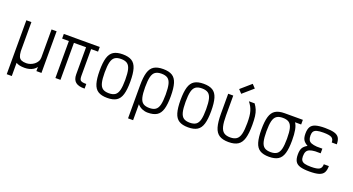

<svg xmlns="http://www.w3.org/2000/svg" viewBox="-60 -1680 4920 2677"><g transform="rotate(20 2400.0 -341.5)"><path d="M72.5 182V-618H147.5V-187Q150.5 -136.5 163.2 -107.5Q176 -78.5 203 -66.8Q230 -55 275 -55Q304 -55 334.2 -65.5Q364.5 -76 390 -95.5Q415.5 -115 431 -142Q446.5 -169 446.5 -202.5V-618H521.5V0H446.5V-62Q429.5 -36.5 402.2 -19.5Q375 -2.5 342.2 5.8Q309.5 14 275 14Q233 14 201.8 7.2Q170.5 0.5 147.5 -14V182Z M1161.5 -0.5Q1071 2.5 1027.2 -33.5Q983.5 -69.5 983.5 -147.5V-618H1161.5V-549H628.5V-618H1161.5V-549H1058.5V-147.5Q1058.5 -115.5 1067 -98Q1075.5 -80.5 1098 -74.5Q1120.5 -68.5 1161.5 -69ZM728.5 0V-593H803.5V0Z M1500 14Q1414.5 14 1364.8 -16.8Q1315 -47.5 1293.8 -118.8Q1272.5 -190 1272.5 -309Q1272.5 -429 1293.8 -499.8Q1315 -570.5 1364.8 -601.2Q1414.5 -632 1500 -632Q1586 -632 1635.5 -601.2Q1685 -570.5 1706.2 -499.8Q1727.5 -429 1727.5 -309Q1727.5 -190 1706.2 -118.8Q1685 -47.5 1635.5 -16.8Q1586 14 1500 14ZM1500 -55Q1558.5 -55 1591.8 -78.2Q1625 -101.5 1638.8 -157Q1652.5 -212.5 1652.5 -309Q1652.5 -406.5 1638.8 -461.5Q1625 -516.5 1591.8 -539.8Q1558.5 -563 1500 -563Q1441.5 -563 1408.2 -539.8Q1375 -516.5 1361.2 -461.5Q1347.5 -406.5 1347.5 -309Q1347.5 -212.5 1361.2 -157Q1375 -101.5 1408.2 -78.2Q1441.5 -55 1500 -55Z M2100 14Q2058.5 14 2017.8 -3Q1977 -20 1944.2 -58Q1911.5 -96 1892 -157.8Q1872.5 -219.5 1872.5 -309Q1872.5 -429 1893.8 -499.8Q1915 -570.5 1964.8 -601.2Q2014.5 -632 2100 -632Q2186 -632 2235.5 -601.2Q2285 -570.5 2306.2 -499.8Q2327.5 -429 2327.5 -309Q2327.5 -190 2306.2 -118.8Q2285 -47.5 2235.5 -16.8Q2186 14 2100 14ZM1872.5 182V-308.5H1947.5V182ZM2100 -55Q2158.5 -55 2191.8 -78.2Q2225 -101.5 2238.8 -157Q2252.5 -212.5 2252.5 -309Q2252.5 -406.5 2238.8 -461.5Q2225 -516.5 2191.8 -539.8Q2158.5 -563 2100 -563Q2041.5 -563 2008.2 -539.8Q1975 -516.5 1961.2 -461.5Q1947.5 -406.5 1947.5 -309Q1947.5 -212.5 1961.2 -157Q1975 -101.5 2008.2 -78.2Q2041.5 -55 2100 -55Z M2700 14Q2614.5 14 2564.8 -16.8Q2515 -47.5 2493.8 -118.8Q2472.5 -190 2472.5 -309Q2472.5 -429 2493.8 -499.8Q2515 -570.5 2564.8 -601.2Q2614.5 -632 2700 -632Q2786 -632 2835.5 -601.2Q2885 -570.5 2906.2 -499.8Q2927.5 -429 2927.5 -309Q2927.5 -190 2906.2 -118.8Q2885 -47.5 2835.5 -16.8Q2786 14 2700 14ZM2700 -55Q2758.5 -55 2791.8 -78.2Q2825 -101.5 2838.8 -157Q2852.5 -212.5 2852.5 -309Q2852.5 -406.5 2838.8 -461.5Q2825 -516.5 2791.8 -539.8Q2758.5 -563 2700 -563Q2641.5 -563 2608.2 -539.8Q2575 -516.5 2561.2 -461.5Q2547.5 -406.5 2547.5 -309Q2547.5 -212.5 2561.2 -157Q2575 -101.5 2608.2 -78.2Q2641.5 -55 2700 -55Z M3300 14Q3213 14 3162 -18.2Q3111 -50.5 3089.2 -124.8Q3067.5 -199 3067.5 -324V-618H3142.5V-324Q3142.5 -221.5 3157 -163Q3171.5 -104.5 3206.2 -79.8Q3241 -55 3300 -55Q3360 -55 3394.2 -79.8Q3428.5 -104.5 3443 -163Q3457.5 -221.5 3457.5 -324Q3457.5 -380.5 3453.2 -422.8Q3449 -465 3439.2 -498Q3429.5 -531 3413.8 -559.8Q3398 -588.5 3374.5 -618H3459.5Q3487 -581 3503 -542Q3519 -503 3525.8 -451.5Q3532.5 -400 3532.5 -324Q3532.5 -199 3510.8 -124.8Q3489 -50.5 3438.2 -18.2Q3387.5 14 3300 14ZM3238 -679 3188.5 -731.5 3342 -865 3391.5 -812.5Z M3900 14Q3814.5 14 3764.8 -16.8Q3715 -47.5 3693.8 -118.8Q3672.5 -190 3672.5 -309Q3672.5 -429 3693.8 -499.8Q3715 -570.5 3764.8 -601.2Q3814.5 -632 3900 -632Q3964.5 -632 4008.2 -616.5Q4052 -601 4078 -564.5Q4104 -528 4115.8 -465.5Q4127.5 -403 4127.5 -309Q4127.5 -190 4106.2 -118.8Q4085 -47.5 4035.5 -16.8Q3986 14 3900 14ZM3900 -55Q3958.5 -55 3991.8 -78.2Q4025 -101.5 4038.8 -157Q4052.5 -212.5 4052.5 -309Q4052.5 -406.5 4038.8 -461.5Q4025 -516.5 3991.8 -539.8Q3958.5 -563 3900 -563Q3841.5 -563 3808.2 -539.8Q3775 -516.5 3761.2 -461.5Q3747.5 -406.5 3747.5 -309Q3747.5 -212.5 3761.2 -157Q3775 -101.5 3808.2 -78.2Q3841.5 -55 3900 -55ZM3900 -563V-632H4170V-563Z M4500.5 14Q4413 14 4362.2 -1.5Q4311.5 -17 4290.2 -53.8Q4269 -90.5 4269 -154Q4269 -217 4287.8 -251.2Q4306.5 -285.5 4355.5 -313Q4306.5 -340.5 4287.8 -373.2Q4269 -406 4269 -465Q4269 -528.5 4290.2 -564.8Q4311.5 -601 4362.2 -616.5Q4413 -632 4500.5 -632Q4588.5 -632 4639 -617.5Q4689.5 -603 4710.5 -568.5Q4731.5 -534 4731.5 -473H4656.5Q4656.5 -524.5 4623 -543.8Q4589.5 -563 4500.5 -563Q4441.5 -563 4407.2 -554Q4373 -545 4358.5 -523.8Q4344 -502.5 4344 -465Q4344 -424.5 4356.5 -399.8Q4369 -375 4399.2 -363.2Q4429.5 -351.5 4481 -347.5H4563V-278.5H4481Q4429.5 -275 4399.2 -262Q4369 -249 4356.5 -223.2Q4344 -197.5 4344 -154Q4344 -116.5 4358.5 -94.8Q4373 -73 4407.2 -64Q4441.5 -55 4500.5 -55Q4589.5 -55 4623 -75.5Q4656.5 -96 4656.5 -150H4731.5Q4731.5 -88 4710.5 -52.2Q4689.5 -16.5 4639 -1.2Q4588.5 14 4500.5 14Z"/></g></svg>

Font: Victor Mono Thin
Style: Regular
Weight: 100
Monospace: yes
Designer: Rune Bjørnerås
Version: Version 1.561;gftools[0.9.30]